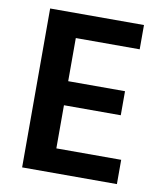

<svg xmlns="http://www.w3.org/2000/svg" viewBox="-78 -738 683 802"><g transform="rotate(10 264.0 -337.0)"><path d="M197 -103H472V0H70V-674H468V-571H197V-388H438V-286H197Z"/></g></svg>

Font: Hind Semibold
Style: Regular
Weight: 600
Designer: Manushi Parikh, Satya Rajpurohit
Foundry: Indian Type Foundry
Version: Version 1.201;PS 1.0;hotconv 1.0.78;makeotf.lib2.5.61930; tt